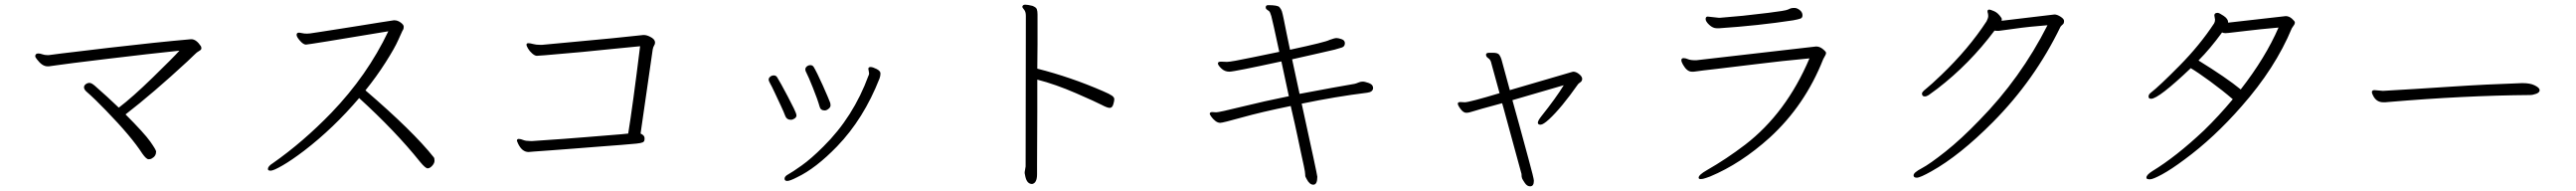

<svg xmlns="http://www.w3.org/2000/svg" viewBox="-20 -735 11040 818"><path d="M800 -567Q821 -567 841 -537Q843 -533 843 -527.5Q843 -522 833 -516.5Q823 -511 815 -502.5Q807 -494 782 -471Q637 -337 518 -245Q599 -164 624 -128.5Q649 -93 649 -86Q649 -66 630 -56Q626 -53 616.5 -53Q607 -53 590 -77Q543 -150 434 -262Q389 -309 349 -344Q340 -353 340 -361Q340 -369 347.5 -374.5Q355 -380 363.5 -380Q372 -380 386 -368Q440 -321 489 -274Q546 -317 633.5 -402Q721 -487 749 -518Q623 -505 440.5 -483Q258 -461 226 -456Q194 -451 190 -451H183Q161 -451 139 -480Q131 -490 131 -494Q131 -506 144 -506Q152 -506 161.5 -502.5Q171 -499 183 -499H189Q240 -506 306 -513.5Q372 -521 444 -530Q650 -554 798 -567Z M1667 -648H1671Q1684 -648 1697 -638.5Q1710 -629 1710 -621Q1710 -613 1708 -609Q1706 -605 1704 -602Q1702 -599 1687 -564.5Q1672 -530 1632.5 -468Q1593 -406 1546 -348Q1750 -173 1839 -61Q1842 -57 1842 -46.5Q1842 -36 1832 -25Q1822 -14 1812.5 -14Q1803 -14 1780 -42Q1675 -173 1519 -315Q1409 -186 1284 -90Q1230 -49 1191 -26.5Q1152 -4 1140 -4Q1128 -4 1128 -11Q1128 -23 1149 -36Q1279 -127 1400 -252Q1554 -412 1644 -601Q1302 -544 1291 -544Q1280 -544 1265.5 -560.5Q1251 -577 1251 -585.5Q1251 -594 1259 -595H1261Q1266 -595 1272 -593.5Q1278 -592 1284 -591.5Q1290 -591 1296 -591Q1302 -591 1309.5 -592Q1317 -593 1349.5 -598Q1382 -603 1426.5 -610Q1471 -617 1518.5 -624.5Q1566 -632 1605.5 -638.5Q1645 -645 1667 -648Z M2236 -543Q2236 -550 2244 -550Q2252 -550 2264.5 -546.5Q2277 -543 2294 -543H2303Q2343 -547 2432 -555Q2620 -572 2736 -585H2740Q2751 -585 2765 -578Q2787 -568 2787 -552Q2787 -546 2783 -540Q2779 -534 2777 -523L2725 -163Q2741 -156 2742 -145V-139Q2742 -129 2734.5 -125.5Q2727 -122 2707.5 -120Q2688 -118 2644 -114.5Q2600 -111 2546 -107Q2492 -103 2437.5 -98.5Q2383 -94 2338.5 -91Q2294 -88 2269 -86L2245 -84Q2217 -84 2200 -120L2195 -132Q2195 -140 2203 -140Q2211 -140 2222 -135.5Q2233 -131 2253 -131H2262Q2412 -141 2488 -147.5Q2564 -154 2605 -157Q2646 -160 2672 -163Q2691 -279 2723 -537Q2676 -533 2600.5 -525Q2525 -517 2475.5 -512.5Q2426 -508 2384.5 -504.5Q2343 -501 2316 -498.5Q2289 -496 2280.5 -496Q2272 -496 2260.5 -506Q2249 -516 2242.5 -527.5Q2236 -539 2236 -543Z M3514 -262Q3496 -262 3492 -279Q3484 -308 3463.5 -359Q3443 -410 3437 -420.5Q3431 -431 3431 -438Q3431 -445 3437.5 -450.5Q3444 -456 3453 -456Q3462 -456 3467 -448Q3472 -440 3483 -418Q3494 -396 3505.5 -370Q3517 -344 3526.5 -322Q3536 -300 3537.5 -295Q3539 -290 3539 -283Q3539 -276 3530.5 -269Q3522 -262 3514 -262ZM3701 -440Q3701 -448 3710.5 -448Q3720 -448 3736.5 -439.5Q3753 -431 3753 -420.5Q3753 -410 3749 -399Q3681 -226 3567 -108Q3476 -14 3396 24Q3365 40 3353.5 40Q3342 40 3342 30Q3342 20 3358 11.5Q3374 3 3415 -26Q3456 -55 3508 -107Q3637 -234 3702 -412Q3704 -415 3704 -418V-423ZM3369 -222Q3351 -222 3345 -238.5Q3339 -255 3326 -282.5Q3313 -310 3300 -338Q3287 -366 3280.5 -377Q3274 -388 3274 -394.5Q3274 -401 3280.5 -406.5Q3287 -412 3296 -412Q3305 -412 3310 -404.5Q3315 -397 3328 -373.5Q3341 -350 3356 -321.5Q3371 -293 3382 -270.5Q3393 -248 3393 -240.5Q3393 -233 3385 -227.5Q3377 -222 3369 -222Z M4424 11Q4424 49 4403 53Q4381 53 4374 22Q4372 10 4371 7V2L4375 -22L4376 -667Q4376 -685 4368.5 -693.5Q4361 -702 4361 -706V-707Q4363 -715 4373.5 -715Q4384 -715 4404 -710Q4420 -704 4423 -695.5Q4426 -687 4426 -673V-546Q4426 -504 4425 -441Q4568 -405 4708 -344Q4736 -332 4745.5 -325Q4755 -318 4755 -310Q4755 -302 4750.5 -287.5Q4746 -273 4735.5 -273Q4725 -273 4701.5 -285.5Q4678 -298 4590.5 -336Q4503 -374 4425 -394V-256L4424 -32Z M5625 22Q5625 56 5608 56Q5592 56 5580 33Q5576 25 5574.5 22.5Q5573 20 5573 11.5Q5573 3 5567.5 -23Q5562 -49 5555.5 -78.5Q5549 -108 5540.5 -149.5Q5532 -191 5511 -281Q5384 -255 5302 -232Q5220 -209 5209 -209Q5198 -209 5187.5 -217.5Q5177 -226 5170.5 -235.5Q5164 -245 5164 -247Q5164 -255 5174 -255L5192 -254Q5204 -254 5301.5 -278Q5399 -302 5503 -323L5471 -472Q5268 -428 5248 -428Q5228 -428 5213.5 -442Q5199 -456 5199 -463.5Q5199 -471 5212 -471L5238 -470Q5255 -470 5350.5 -490Q5446 -510 5462 -513Q5433 -648 5428 -665.5Q5423 -683 5418.5 -687Q5414 -691 5409 -694Q5404 -697 5404 -704V-705Q5405 -713 5414 -713Q5455 -713 5462.5 -704.5Q5470 -696 5473 -687Q5476 -678 5481 -653.5Q5486 -629 5493 -594Q5500 -559 5508 -522Q5662 -555 5677 -564Q5699 -572 5707 -572Q5715 -572 5728.5 -567.5Q5742 -563 5743 -552V-549Q5743 -536 5730 -531.5Q5717 -527 5699.5 -522.5Q5682 -518 5630 -506.5Q5578 -495 5517 -481L5549 -333Q5708 -363 5785 -376Q5793 -378 5801 -381.5Q5809 -385 5818 -385.5Q5827 -386 5844 -380Q5861 -374 5863 -364L5864 -359Q5864 -341 5839 -338Q5702 -321 5558 -291Q5625 14 5625 22Z M6717 -427 6722 -428Q6734 -428 6747 -417.5Q6760 -407 6760 -397.5Q6760 -388 6752 -382.5Q6744 -377 6742 -374Q6671 -273 6618 -224Q6593 -201 6581.5 -201Q6570 -201 6570 -209.5Q6570 -218 6585 -237Q6648 -316 6681 -370L6461 -306Q6476 -254 6491 -198Q6506 -142 6529.5 -56.5Q6553 29 6553 39Q6553 63 6537 63Q6524 63 6514.5 49Q6505 35 6502.5 29Q6500 23 6500 10L6494 -12Q6474 -84 6457.5 -145.5Q6441 -207 6423 -272L6417 -293Q6309 -264 6292 -258Q6275 -252 6263 -252Q6251 -252 6239 -268Q6227 -284 6227 -291Q6227 -298 6238 -298L6257 -297Q6276 -297 6406 -336L6371 -463Q6368 -479 6358 -485.5Q6348 -492 6348 -500V-502Q6349 -509 6362 -509H6378Q6399 -509 6405 -500Q6411 -491 6414 -481L6450 -349Z M7664 -648Q7513 -625 7347 -614H7337Q7320 -614 7304.5 -628.5Q7289 -643 7289 -653.5Q7289 -664 7298 -664L7344 -659H7352Q7360 -660 7386.5 -662Q7413 -664 7448.5 -667.5Q7484 -671 7557.5 -680Q7631 -689 7641.5 -694Q7652 -699 7656.5 -700Q7661 -701 7670.5 -701Q7680 -701 7691.5 -692.5Q7703 -684 7704 -671.5Q7705 -659 7695.5 -655.5Q7686 -652 7664 -648ZM7249 -477 7763 -536Q7781 -536 7798 -519Q7805 -513 7805 -508Q7805 -503 7801 -496.5Q7797 -490 7793 -482Q7715 -284 7564 -146Q7440 -34 7308 21Q7302 23 7289.5 27.5Q7277 32 7268 32Q7259 32 7259 26Q7259 14 7294 -6Q7378 -54 7458 -115Q7634 -250 7734 -485Q7614 -474 7507 -460.5Q7400 -447 7332.5 -439.5Q7265 -432 7254 -430Q7243 -428 7238 -428H7230Q7209 -428 7192 -458Q7185 -470 7185 -477.5Q7185 -485 7193 -486H7195Q7203 -486 7213.5 -481.5Q7224 -477 7245 -477Z M8228 -322Q8216 -322 8216 -335Q8216 -341 8235 -356Q8254 -371 8299 -414Q8416 -526 8493 -644Q8500 -658 8500 -666.5Q8500 -675 8497 -684V-687Q8497 -694 8505 -694Q8509 -694 8525.5 -687Q8542 -680 8556 -659Q8558 -657 8558 -652.5Q8558 -648 8557 -646L8784 -673Q8795 -673 8810 -663.5Q8825 -654 8825 -645Q8825 -636 8821 -632Q8817 -628 8814.5 -626Q8812 -624 8810 -621Q8699 -392 8520 -212Q8378 -69 8256 -1Q8208 26 8194 26Q8180 26 8180 16Q8180 4 8214.5 -14Q8249 -32 8317 -86Q8385 -140 8462 -220Q8639 -400 8754 -627Q8675 -621 8612.5 -612Q8550 -603 8546 -603H8537Q8530 -603 8527 -604Q8420 -461 8282 -355Q8254 -334 8245 -328Q8236 -322 8228 -322Z M9469 -669Q9469 -680 9483 -680Q9490 -680 9509 -667Q9528 -654 9528 -640V-638L9775 -666Q9789 -666 9801.5 -655Q9814 -644 9814 -639Q9814 -634 9811.5 -629.5Q9809 -625 9806 -621.5Q9803 -618 9801 -614Q9730 -443 9586 -280Q9467 -144 9340 -51Q9285 -10 9245.5 11.5Q9206 33 9193 33Q9180 33 9178 28V25Q9178 14 9203 -2Q9305 -64 9424 -176Q9487 -237 9548 -310Q9504 -348 9450.5 -387Q9397 -426 9368 -443Q9230 -312 9198 -312Q9187 -312 9187 -321.5Q9187 -331 9198 -339Q9233 -366 9320 -454Q9407 -542 9468 -635Q9472 -642 9472 -651ZM9502 -596Q9451 -526 9401 -476Q9521 -402 9582 -352Q9688 -488 9744 -617Q9664 -610 9603 -602.5Q9542 -595 9530 -594L9517 -593Q9508 -593 9502 -596Z M10155 -349 10190 -346H10194Q10334 -354 10484.5 -364Q10635 -374 10787 -379H10790Q10822 -379 10840.5 -370Q10859 -361 10862 -353L10863 -349Q10863 -339 10848.5 -333.5Q10834 -328 10821 -328Q10543 -326 10213 -298Q10207 -297 10202 -297H10193Q10163 -297 10149 -326Q10144 -336 10144 -340Q10144 -349 10155 -349Z"/></svg>

Font: LXGW WenKai Light
Style: Regular
Weight: 300
Designer: LXGW / Fontworks Inc.
Foundry: LXGW / Fontworks Inc.
Version: Version 1.501; October 10, 2024